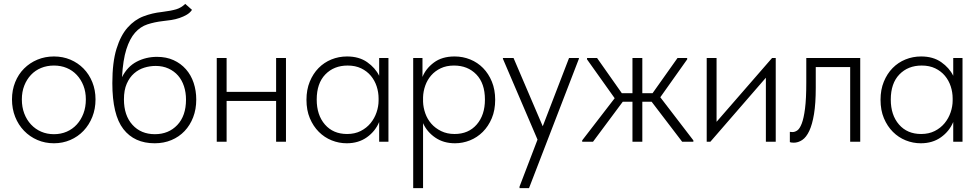

<svg xmlns="http://www.w3.org/2000/svg" viewBox="-20 -733 5062 993"><path d="M259 8Q213 8 173.5 -9Q134 -26 104.5 -56.5Q75 -87 58.5 -128.5Q42 -170 42 -219Q42 -267 58.5 -308Q75 -349 104.5 -378.5Q134 -408 173.5 -424.5Q213 -441 259 -441Q305 -441 344 -424.5Q383 -408 412 -378.5Q441 -349 457.5 -308Q474 -267 474 -219Q474 -170 457.5 -128.5Q441 -87 412 -56.5Q383 -26 343.5 -9Q304 8 259 8ZM259 -39Q295 -39 325 -52Q355 -65 377 -89Q399 -113 411.5 -146Q424 -179 424 -219Q424 -258 411.5 -290Q399 -322 377 -345.5Q355 -369 325 -381.5Q295 -394 259 -394Q223 -394 192.5 -381.5Q162 -369 140 -345.5Q118 -322 105.5 -290Q93 -258 93 -219Q93 -179 105.5 -146Q118 -113 140.5 -89Q163 -65 193 -52Q223 -39 259 -39Z M780 8Q675 8 618 -65.5Q561 -139 561 -303Q561 -411 582.5 -480.5Q604 -550 640 -590.5Q676 -631 722 -648.5Q768 -666 817 -671Q865 -677 891.5 -685Q918 -693 938 -713L973 -682Q963 -667 946 -657Q929 -647 908.5 -640Q888 -633 865.5 -629.5Q843 -626 823 -624Q779 -619 742.5 -607Q706 -595 678.5 -564Q651 -533 633.5 -478Q616 -423 611 -334Q639 -389 687 -414Q735 -439 792 -439Q840 -439 877.5 -422Q915 -405 941.5 -375Q968 -345 981.5 -304.5Q995 -264 995 -218Q995 -168 979 -126.5Q963 -85 934.5 -55Q906 -25 866.5 -8.5Q827 8 780 8ZM781 -39Q852 -39 897 -86.5Q942 -134 942 -218Q942 -255 931.5 -287Q921 -319 901 -342Q881 -365 851.5 -378.5Q822 -392 785 -392Q755 -392 726 -383Q697 -374 673.5 -353.5Q650 -333 635.5 -300Q621 -267 621 -219Q621 -136 665 -87.5Q709 -39 781 -39Z M1408 -211H1152V0H1101V-433H1152V-258H1408V-433H1459V0H1408Z M1773 8Q1733 8 1695.5 -7Q1658 -22 1629 -51Q1600 -80 1582.5 -121.5Q1565 -163 1565 -217Q1565 -269 1582 -310.5Q1599 -352 1627.5 -381Q1656 -410 1694 -425.5Q1732 -441 1775 -441Q1837 -441 1879 -411.5Q1921 -382 1941 -341V-433H1989V0H1941V-102Q1921 -54 1877.5 -23Q1834 8 1773 8ZM1775 -40Q1815 -40 1845.5 -55.5Q1876 -71 1896.5 -96Q1917 -121 1927.5 -152Q1938 -183 1938 -213V-224Q1938 -256 1928 -286.5Q1918 -317 1898 -341Q1878 -365 1848 -379.5Q1818 -394 1778 -394Q1707 -394 1662.5 -348Q1618 -302 1618 -218Q1618 -138 1660.5 -89Q1703 -40 1775 -40Z M2117 240V-433H2165V-335Q2182 -378 2224 -409.5Q2266 -441 2331 -441Q2374 -441 2412 -425.5Q2450 -410 2478.5 -381Q2507 -352 2524 -310.5Q2541 -269 2541 -217Q2541 -163 2523.5 -121.5Q2506 -80 2477 -51Q2448 -22 2410.5 -7Q2373 8 2333 8Q2274 8 2231 -21.5Q2188 -51 2168 -96V240ZM2328 -394Q2289 -394 2259.5 -380Q2230 -366 2210 -343Q2190 -320 2179.5 -290.5Q2169 -261 2168 -230V-207Q2169 -177 2179.5 -147Q2190 -117 2210.5 -93.5Q2231 -70 2261.5 -55Q2292 -40 2331 -40Q2403 -40 2445.5 -89Q2488 -138 2488 -218Q2488 -302 2443.5 -348Q2399 -394 2328 -394Z M2667 232 2760 -11 2581 -429V-433H2636L2787 -80L2923 -433H2974V-429L2716 240H2667Z M2991 -7 3159 -225 3016 -426V-433H3068L3196 -251H3251V-433H3302V-251H3355L3484 -433H3534V-426L3395 -230L3566 -7V0H3508L3350 -207H3302V0H3251V-207H3201L3047 0H2991Z M3635 -433H3686V-103L3973 -433H3992V0H3941V-331L3654 0H3635Z M4085 5Q4077 5 4072 4Q4067 3 4065 2V-51Q4069 -50 4079 -50Q4091 -50 4103.5 -58.5Q4116 -67 4126.5 -94Q4137 -121 4143.5 -171.5Q4150 -222 4150 -306V-433H4429V0H4377V-386H4199V-279Q4199 -198 4190 -143.5Q4181 -89 4165.5 -56Q4150 -23 4129 -9Q4108 5 4085 5Z M4742 8Q4702 8 4664.5 -7Q4627 -22 4598 -51Q4569 -80 4551.5 -121.5Q4534 -163 4534 -217Q4534 -269 4551 -310.5Q4568 -352 4596.5 -381Q4625 -410 4663 -425.5Q4701 -441 4744 -441Q4806 -441 4848 -411.5Q4890 -382 4910 -341V-433H4958V0H4910V-102Q4890 -54 4846.5 -23Q4803 8 4742 8ZM4744 -40Q4784 -40 4814.5 -55.5Q4845 -71 4865.5 -96Q4886 -121 4896.5 -152Q4907 -183 4907 -213V-224Q4907 -256 4897 -286.5Q4887 -317 4867 -341Q4847 -365 4817 -379.5Q4787 -394 4747 -394Q4676 -394 4631.5 -348Q4587 -302 4587 -218Q4587 -138 4629.5 -89Q4672 -40 4744 -40Z"/></svg>

Font: Tilda Sans Light
Style: Regular
Weight: 300
Designer: ParaType Ltd
Foundry: ParaType Ltd
Version: Version 1.009